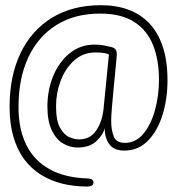

<svg xmlns="http://www.w3.org/2000/svg" viewBox="-20 -654 659 721"><path d="M307.5 46.5Q258.5 46.5 214.5 35.8Q170.5 25 134.2 2.5Q98 -20 71.5 -55.2Q45 -90.5 30.5 -139.8Q16 -189 16 -252.5Q16 -368.5 57 -454.2Q98 -540 175 -587.2Q252 -634.5 359.5 -634.5Q416.5 -634.5 462.5 -617.5Q508.5 -600.5 541.2 -565.8Q574 -531 591.5 -477.8Q609 -424.5 609 -352.5Q609 -282.5 590.2 -222.2Q571.5 -162 535.2 -125.2Q499 -88.5 447 -88.5Q407.5 -88.5 390.2 -112.8Q373 -137 373 -173Q368 -148.5 342.2 -124.2Q316.5 -100 272 -100Q241.5 -100 215.5 -116Q189.5 -132 173.8 -166.2Q158 -200.5 158 -254Q158 -316 180 -369Q202 -422 242 -454.2Q282 -486.5 335.5 -486.5Q355 -486.5 370.5 -483.5Q386 -480.5 397.5 -477.5Q409.5 -474.5 414 -468.2Q418.5 -462 418.5 -449.5Q418.5 -445 416.8 -426Q415 -407 412.5 -381Q409.5 -350 406 -314Q402.5 -278 400 -247.2Q397.5 -216.5 397.5 -200Q397.5 -165.5 407.2 -141.5Q417 -117.5 448.5 -117.5Q490 -117.5 518.5 -151.8Q547 -186 562 -240.5Q577 -295 577 -355Q577 -428.5 554.8 -484.5Q532.5 -540.5 483.8 -571.8Q435 -603 356 -603Q260.5 -603 191.8 -560Q123 -517 86.2 -438.2Q49.5 -359.5 49.5 -252Q49.5 -169 78.8 -110Q108 -51 165.8 -18.8Q223.5 13.5 309 16Q320.5 16.5 325.8 20.5Q331 24.5 331 31.5Q331 38 325.8 42.2Q320.5 46.5 307.5 46.5ZM276.5 -130.5Q319.5 -130.5 342 -165Q364.5 -199.5 369 -246.5L389 -449.5Q385.5 -452 372.8 -454.5Q360 -457 338.5 -457Q292 -457 258.8 -427.2Q225.5 -397.5 208 -351.2Q190.5 -305 190.5 -255Q190.5 -201.5 205.2 -174.8Q220 -148 240 -139.2Q260 -130.5 276.5 -130.5Z"/></svg>

Font: Sono Monospace ExtraLight
Style: Regular
Weight: 250
Version: Version 2.112